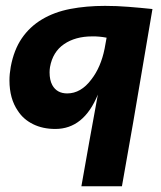

<svg xmlns="http://www.w3.org/2000/svg" viewBox="-20 -442 562 670"><path d="M405.5 208H264Q292 48 321.5 -112Q272.5 8 173 8Q129 8 95.2 -8.8Q61.5 -25.5 42.5 -55Q13 -97.5 13 -161.5Q13 -184 17.5 -209Q28.5 -268 56.2 -308.5Q84 -349 126.8 -374.5Q169.5 -400 225.2 -410.8Q281 -421.5 346.5 -421.5Q387.5 -421.5 428.2 -418.2Q469 -415 512 -410.5L467 -145.5Q453.5 -62.5 405.5 208ZM214.5 -116Q262.5 -116 299 -165Q332 -207.5 345 -272L352 -310.5Q325.5 -315.5 301.5 -315Q243 -315 203.5 -288Q164 -261 154.5 -208Q153 -198.5 153 -189.5Q153 -162.5 162.5 -145Q178.5 -116 214.5 -116Z"/></svg>

Font: Lucymar Sans
Style: Bold Italic
Weight: 700
Italic angle: -10°
Foundry: The League of Moveable Type (original font) / Main changes by Cristiano Sobral with portions from Mirco Monsees
Version: Version 2.00;August 30, 2020;FontCreator 13.0.0.2681 64-bit